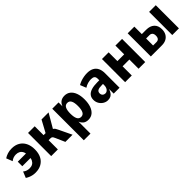

<svg xmlns="http://www.w3.org/2000/svg" viewBox="219 -1618 2909 2909"><g transform="rotate(-45 1674.0 -163.0)"><path d="M207 11Q175 11 146.5 5Q118 -1 92.5 -12Q67 -23 44 -38L84 -136Q106 -117 133 -108Q160 -99 189 -99Q227 -99 253.5 -114.5Q280 -130 295 -159.5Q310 -189 310 -234L315 -201H132V-298H315L310 -257Q311 -305 296 -335Q281 -365 254 -380.5Q227 -396 189 -396Q160 -396 133.5 -387Q107 -378 83 -358L44 -458Q77 -480 117.5 -493Q158 -506 209 -506Q282 -506 335.5 -475Q389 -444 418.5 -386Q448 -328 448 -247Q448 -166 419.5 -109Q391 -52 337 -20.5Q283 11 207 11Z M550 0V-496H693V-306H736L839 -496H990L843 -244L823 -283Q850 -278 865 -268.5Q880 -259 890.5 -242.5Q901 -226 912 -201L1008 0H854L788 -150Q781 -167 774 -177.5Q767 -188 757.5 -193Q748 -198 734 -198H693V0Z M1069 180V-496H1204V-400H1200Q1216 -452 1250.5 -479Q1285 -506 1338 -506Q1394 -506 1434 -474.5Q1474 -443 1495 -385.5Q1516 -328 1516 -248Q1516 -170 1495.5 -112Q1475 -54 1436 -21.5Q1397 11 1339 11Q1286 11 1253.5 -16.5Q1221 -44 1207 -92H1212V180ZM1292 -98Q1335 -98 1354.5 -136.5Q1374 -175 1374 -249Q1374 -323 1354.5 -360.5Q1335 -398 1292 -398Q1249 -398 1229.5 -360Q1210 -322 1210 -249Q1210 -175 1229.5 -136.5Q1249 -98 1292 -98Z M1758 11Q1718 11 1682.5 -10.5Q1647 -32 1625.5 -68.5Q1604 -105 1604 -150Q1604 -200 1630 -232.5Q1656 -265 1708 -281Q1760 -297 1837 -297H1893V-218H1858Q1826 -218 1804 -214.5Q1782 -211 1768 -203.5Q1754 -196 1747.5 -183Q1741 -170 1741 -152Q1741 -124 1759 -107Q1777 -90 1804 -90Q1823 -90 1840 -102Q1857 -114 1867.5 -136.5Q1878 -159 1878 -188V-327Q1878 -366 1859 -382Q1840 -398 1800 -398Q1768 -398 1732 -388.5Q1696 -379 1659 -355L1620 -452Q1650 -470 1683 -481.5Q1716 -493 1751.5 -499.5Q1787 -506 1824 -506Q1885 -506 1927.5 -484.5Q1970 -463 1992.5 -419.5Q2015 -376 2015 -309V0H1889V-100Q1878 -66 1861 -40.5Q1844 -15 1819 -2Q1794 11 1758 11Z M2134 0V-496H2277V-308H2422V-496H2565V0H2422V-197H2277V0Z M2685 0V-496H2828V-336H2921Q3004 -336 3050.5 -293Q3097 -250 3097 -172Q3097 -119 3076 -80.5Q3055 -42 3016 -21Q2977 0 2924 0ZM2827 -93H2897Q2930 -93 2946.5 -112Q2963 -131 2963 -169Q2963 -206 2946 -224.5Q2929 -243 2898 -243H2827ZM3144 0V-496H3287V0Z"/></g></svg>

Font: Nunito Sans 10pt Condensed ExtraBold
Style: Regular
Weight: 800
Width: 3
Designer: Vernon Adams
Foundry: Vernon Adams
Version: Version 3.101;gftools[0.9.27]